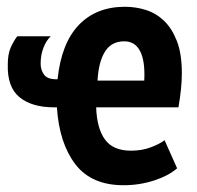

<svg xmlns="http://www.w3.org/2000/svg" viewBox="-20 -534 583 567"><path d="M503 -37Q478 -15 435 -1Q392 13 345 13Q250 13 202.5 -49Q155 -111 148 -217H140Q74 -217 37.5 -247Q1 -277 3 -344Q3 -373 11 -392Q19 -411 31 -427H130Q117 -415 108.5 -393.5Q100 -372 100 -346Q100 -327 110.5 -313Q121 -299 150 -300Q161 -406 212.5 -460Q264 -514 349 -514Q381 -514 411 -504.5Q441 -495 464.5 -472.5Q488 -450 502.5 -412.5Q517 -375 517 -318Q517 -296 514.5 -271Q512 -246 507 -217H264Q266 -155 290 -122Q314 -89 367 -89Q399 -89 425.5 -99Q452 -109 466 -120ZM347 -412Q309 -412 290 -381.5Q271 -351 268 -296H406Q409 -353 394 -382.5Q379 -412 347 -412Z"/></svg>

Font: PT Sans Narrow
Style: Bold
Weight: 700
Width: 3
Designer: A.Korolkova, O.Umpeleva, V.Yefimov
Foundry: ParaType Ltd
Version: Version 2.003W OFL